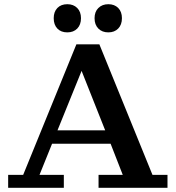

<svg xmlns="http://www.w3.org/2000/svg" viewBox="-20 -898 840 918"><path d="M498 -743.2Q468.3 -743.2 450.2 -761.5Q432.1 -779.8 432.1 -811Q432.1 -841.8 450.4 -859.9Q468.8 -877.9 498 -877.9Q527.3 -877.9 545.2 -859.9Q563 -841.8 563 -811Q563 -779.8 545.2 -761.5Q527.3 -743.2 498 -743.2ZM301.8 -743.2Q271.5 -743.2 254.2 -761.5Q236.8 -779.8 236.8 -811Q236.8 -841.8 254.4 -859.9Q272 -877.9 301.8 -877.9Q331.1 -877.9 349.1 -859.9Q367.2 -841.8 367.2 -811Q367.2 -779.8 349.4 -761.5Q331.5 -743.2 301.8 -743.2ZM19 0V-62H90.8L345.2 -686H455.1L709 -62H780.8V0H451.2V-62H566.9L508.8 -210.9H229L168.9 -62H285.2V0ZM254.9 -274.9H482.9L370.1 -559.1Z"/></svg>

Font: Montagu Slab 144pt Medium
Style: Regular
Weight: 500
Designer: Florian Karsten
Foundry: Florian Karsten
Version: Version 1.000